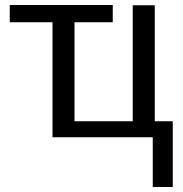

<svg xmlns="http://www.w3.org/2000/svg" viewBox="-20 -549 731 768"><path d="M19 -460V-529H431V-460H278V-64H511V-528H599V-64H671V199H591V0H190V-460Z"/></svg>

Font: Libra Sans
Style: Regular
Weight: 400
Foundry: Context Ltd
Version: Version 1.002